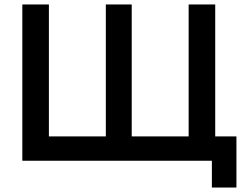

<svg xmlns="http://www.w3.org/2000/svg" viewBox="-20 -720 1119 860"><path d="M825 -109V-700H944V-109H1039V120H929V0H80V-700H199V-109H454V-700H570V-109Z"/></svg>

Font: Jost* Medium
Style: Regular
Weight: 500
Version: Version 3.7